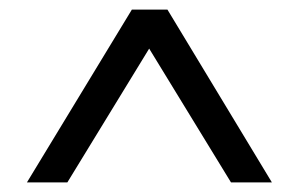

<svg xmlns="http://www.w3.org/2000/svg" viewBox="-20 -747 621 399"><path d="M36 -368 254 -727H328L545 -368H460L290 -646L120 -368Z"/></svg>

Font: Easer Grotesk Light
Style: Regular
Weight: 300
Designer: Boardeaser, Bonnie Shaver-Troup, Thomas Jockin
Foundry: Lexend
Version: Version 1.008;Glyphs 3.1.2 (3151)